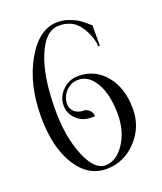

<svg xmlns="http://www.w3.org/2000/svg" viewBox="-134 -796 749 890"><g transform="rotate(-20 240.5 -351.0)"><path d="M259.8 -442.4Q342.8 -442.4 395 -378.9Q447.3 -315.4 447.3 -212.9Q447.3 -122.1 385.3 -57.1Q323.2 7.8 238.3 7.8Q146.5 7.8 90.3 -83Q34.2 -173.8 34.2 -322.3Q34.2 -482.4 99.1 -596.2Q164.1 -710 255.9 -710Q271.5 -710 286.6 -707Q301.8 -704.1 314.9 -698.7Q328.1 -693.4 338.9 -688.5Q349.6 -683.6 360.8 -675.3Q372.1 -667 377.4 -662.6Q382.8 -658.2 392.1 -649.9Q401.4 -641.6 403.3 -640.6V-540H394.5V-553.7Q383.8 -610.4 350.6 -651.4Q317.4 -692.4 255.9 -692.4Q189.5 -692.4 148.4 -592.8Q107.4 -493.2 107.4 -330.1Q107.4 -197.3 146 -103.5Q184.6 -9.8 238.3 -9.8Q293 -9.8 333 -69.8Q373 -129.9 373 -212.9Q373 -308.6 339.8 -367.2Q306.6 -425.8 253.9 -425.8Q218.8 -425.8 193.4 -399.4Q168 -373 168 -335.9Q168 -313.5 185.1 -298.3Q202.1 -283.2 226.6 -283.2Q245.1 -283.2 257.8 -270.5Q270.5 -257.8 270.5 -240.2H251Q209 -240.2 179.7 -268.6Q150.4 -296.9 150.4 -335.9Q150.4 -378.9 182.6 -410.6Q214.8 -442.4 259.8 -442.4Z"/></g></svg>

Font: FoglihtenNo07
Style: Regular
Weight: 500
Designer: gluk (gluksza@wp.pl)
Foundry: gluk (gluksza@wp.pl)
Version: Version 0.871